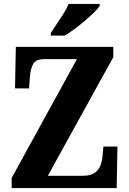

<svg xmlns="http://www.w3.org/2000/svg" viewBox="-20 -951 654 971"><path d="M39 0V-51L369 -652H204Q161 -652 147.5 -627Q134 -602 131 -560L127 -504H56L60 -714H553V-662L222 -62H398Q438 -62 459 -77Q480 -92 488.5 -115.5Q497 -139 499 -165L503 -210H574L570 0ZM237 -784Q250 -805 267.5 -830.5Q285 -856 301.5 -882.5Q318 -909 327 -931H484V-921Q476 -908 456 -888.5Q436 -869 410.5 -847Q385 -825 358 -805Q331 -785 308 -771H237Z"/></svg>

Font: Noto Serif Ethiopic Condensed ExtraBold
Style: Regular
Weight: 800
Width: 3
Designer: Monotype Design Team
Foundry: Monotype Imaging Inc.
Version: Version 2.102; ttfautohint (v1.8.4.7-5d5b)